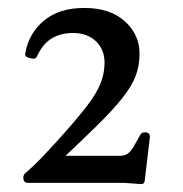

<svg xmlns="http://www.w3.org/2000/svg" viewBox="-20 -915 460 483"><path d="M50 -455Q40 -455 39 -465V-464Q37 -473 44 -480L48 -483Q71 -504 85 -518.5Q99 -533 119 -555Q168 -609 195 -643.5Q222 -678 232.5 -704Q243 -730 243 -757Q243 -791 221 -811.5Q199 -832 164 -832Q132 -832 109.5 -818Q87 -804 73 -773Q69 -765 59 -768L51 -770Q41 -773 44 -783Q53 -832 91 -863.5Q129 -895 192 -895Q257 -895 294 -861.5Q331 -828 331 -780Q331 -750 321.5 -724.5Q312 -699 287.5 -668Q263 -637 218 -593Q173 -549 102 -483L113 -523H281Q293 -523 300.5 -528Q308 -533 315 -544L333 -576Q337 -583 347 -582H349Q358 -579 357 -570L344 -460Q343 -451 333 -452L293 -455Z"/></svg>

Font: Hahmlet
Style: Regular
Weight: 400
Designer: Minjoo Ham & Mark Frömberg
Foundry: hypertype
Version: Version 1.001; ttfautohint (v1.8.3)